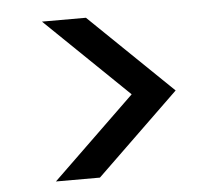

<svg xmlns="http://www.w3.org/2000/svg" viewBox="-41 -544 640 548"><g transform="rotate(-5 279.5 -270.0)"><path d="M98 -41 335 -270 98 -499H224L461 -270L224 -41Z"/></g></svg>

Font: DM Sans 20pt Medium
Style: Regular
Weight: 500
Version: Version 4.004;gftools[0.9.30]